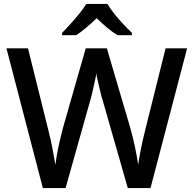

<svg xmlns="http://www.w3.org/2000/svg" viewBox="-20 -961 990 981"><path d="M936 -714 749 0H633L507 -440Q499 -465 492 -495Q485 -525 479 -550Q473 -575 472 -587Q471 -575 465.5 -550Q460 -525 453 -494.5Q446 -464 438 -437L315 0H199L13 -714H123L228 -292Q239 -249 248 -202.5Q257 -156 263 -119Q268 -162 279.5 -215Q291 -268 303 -312L418 -714H526L645 -310Q658 -264 669.5 -210.5Q681 -157 686 -119Q691 -155 700.5 -202Q710 -249 721 -293L826 -714ZM529 -941Q542 -918 564 -890.5Q586 -863 610.5 -837Q635 -811 654 -793V-781H581Q554 -797 527.5 -819.5Q501 -842 474 -868Q447 -842 421 -820Q395 -798 369 -781H297V-793Q316 -812 339.5 -838Q363 -864 385 -891Q407 -918 421 -941Z"/></svg>

Font: Noto Sans Thai Looped Medium
Style: Regular
Weight: 500
Designer: Sasikarn Vongin, Ben Mitchell
Foundry: The Fontpad Ltd
Version: Version 1.001; ttfautohint (v1.8.4.7-5d5b)